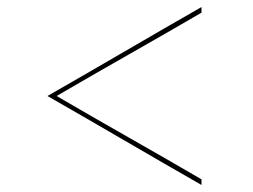

<svg xmlns="http://www.w3.org/2000/svg" viewBox="-20 -511 720 546"><path d="M553 -1Q450 -61 347 -119.5Q244 -178 141 -238Q244 -298 347 -356.5Q450 -415 553 -475V-491Q443 -428 334 -364.5Q225 -301 115 -238Q225 -175 334 -111.5Q443 -48 553 15Z"/></svg>

Font: Josefin Slab Thin Thin
Style: Regular
Weight: 250
Version: Version 2.000